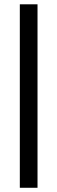

<svg xmlns="http://www.w3.org/2000/svg" viewBox="-20 -661 266 891"><path d="M72 -641V210.4H154.1V-641Z"/></svg>

Font: Estedad-VF-FD Black
Style: Regular
Weight: 900
Designer: Amin Abedi
Version: Version 4.000